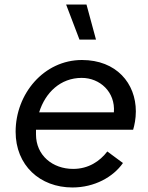

<svg xmlns="http://www.w3.org/2000/svg" viewBox="-20 -816 653 848"><path d="M404 -641 362 -796H272L331 -641ZM568 -243C574 -263 580 -292 580 -324C580 -448 494 -551 342 -551C174 -551 49 -402 49 -234C49 -86 156 12 300 12C397 12 480 -34 523 -96L454 -147C421 -104 371 -70 303 -70C212 -70 139 -130 139 -222V-243ZM341 -472C421 -472 490 -410 483 -320H153C180 -407 247 -472 341 -472Z"/></svg>

Font: Plus Jakarta Text
Style: Italic
Weight: 400
Italic angle: -12°
Designer: Gumpita Rahayu
Foundry: Tokotype Studio
Version: Version 1.000;hotconv 1.0.109;makeotfexe 2.5.65596